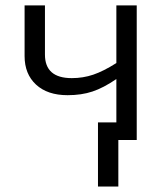

<svg xmlns="http://www.w3.org/2000/svg" viewBox="-20 -517 604 709"><path d="M146 -497.1V-315.4Q146 -228.5 245.1 -228.5Q286.6 -228.5 324.2 -241.2Q361.8 -253.9 409.7 -284.2V-497.1H484.9V0H417V171.9H341.8V-64.9H409.7V-225.1Q361.8 -192.4 321.3 -179Q280.8 -165.5 229.5 -165.5Q155.3 -165.5 113 -204.6Q70.8 -243.7 70.8 -310.1V-497.1Z"/></svg>

Font: Bpm'online Open Sans
Style: Regular
Weight: 400
Foundry: Ascender Corporation
Version: Version 1.10